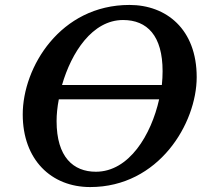

<svg xmlns="http://www.w3.org/2000/svg" viewBox="-20 -746 834 777"><path d="M345 11C623 11 776 -247 776 -434C776 -628 653 -726 504 -726C224 -726 72 -474 72 -283C72 -100 187 11 345 11ZM478 -665C576 -665 638 -601 638 -458C638 -440 637 -421 635 -402H231C269 -534 354 -665 478 -665ZM209 -256C209 -283 212 -313 218 -344H624C592 -201 503 -51 368 -51C277 -51 209 -110 209 -256Z"/></svg>

Font: Noto Serif Semi
Style: Italic
Weight: 600
Italic angle: -12°
Designer: Monotype Design Team
Foundry: Monotype Imaging Inc.
Version: Version 1.901